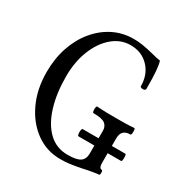

<svg xmlns="http://www.w3.org/2000/svg" viewBox="-161 -801 898 939"><g transform="rotate(30 288.0 -331.5)"><path d="M307 13Q231 13 170 -31Q109 -75 73.5 -151Q38 -227 38 -323Q38 -399 59.5 -463Q81 -527 120.5 -575Q160 -623 212.5 -649.5Q265 -676 327 -676Q353 -676 378 -672Q403 -668 431 -661Q477 -649 490 -648Q496 -631 499 -595Q502 -559 502 -496Q502 -489 495 -486.5Q488 -484 480.5 -486Q473 -488 472 -492Q472 -558 432 -600Q392 -642 329 -642Q273 -642 228 -603.5Q183 -565 157 -499.5Q131 -434 131 -352Q131 -258 153.5 -183.5Q176 -109 220 -66Q264 -23 329 -23Q379 -23 399.5 -37Q420 -51 420 -83V-128H330Q326 -128 324.5 -138.5Q323 -149 324.5 -159Q326 -169 330 -169H420V-212Q420 -236 403 -249.5Q386 -263 337 -263Q333 -263 331.5 -272.5Q330 -282 331.5 -291Q333 -300 337 -300Q365 -298 392.5 -297.5Q420 -297 448 -297Q473 -297 497 -297.5Q521 -298 546 -300Q550 -300 551 -291Q552 -282 551 -272.5Q550 -263 546 -263Q495 -263 495 -212V-169H571Q575 -169 576 -159Q577 -149 576 -138.5Q575 -128 570 -128H495V-73Q495 -43 511 -43Q516 -43 516 -29.5Q516 -16 511 -16Q503 -16 476.5 -11.5Q450 -7 424 -1Q383 7 359.5 10Q336 13 307 13Z"/></g></svg>

Font: Junicode Two Beta Condensed
Style: Regular
Weight: 400
Width: 3
Designer: Peter S. Baker
Foundry: Briery Creek Software
Version: Version 1.053; ttfautohint (v1.8.4)